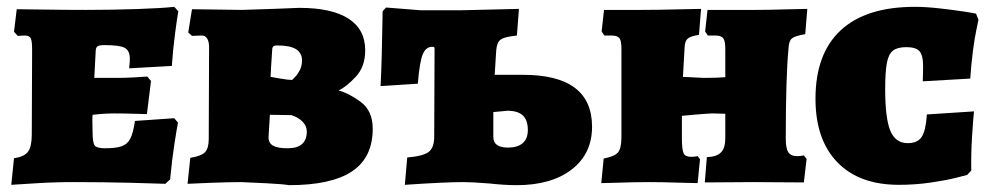

<svg xmlns="http://www.w3.org/2000/svg" viewBox="-20 -533 2902 562"><path d="M21 -70Q51 -74 62 -89Q73 -104 73 -139L74 -387Q74 -413 70 -421Q66 -429 53 -429L32 -428L21 -440L29 -506Q50 -506 108.5 -505Q167 -504 232 -504Q307 -504 381 -506.5Q455 -509 490 -513L502 -500Q499 -485 492.5 -435.5Q486 -386 483 -340L358 -333Q358 -336 359 -344Q360 -352 360 -361Q360 -385 345 -393Q330 -401 285 -401Q270 -401 265 -397Q260 -393 260 -382L256 -305H321Q346 -305 373 -306.5Q400 -308 411 -309L422 -296L410 -199Q400 -199 372 -200Q344 -201 313 -201Q296 -201 277 -199.5Q258 -198 251 -197Q250 -186 250.5 -170Q251 -154 251 -146Q251 -116 257 -107.5Q263 -99 287 -99Q320 -99 336.5 -105Q353 -111 361.5 -127.5Q370 -144 375 -179L490 -187L501 -174Q498 -160 490.5 -111.5Q483 -63 478 -8L464 5Q441 4 360.5 2Q280 0 196 0Q140 0 84.5 3.5Q29 7 13 8Z M1071 -156Q1071 -72 1010.5 -31.5Q950 9 826 9Q810 6 761.5 3.5Q713 1 686 0Q652 0 599 2Q546 4 529 5L537 -71Q569 -76 580 -87.5Q591 -99 591 -126L592 -395Q592 -411 586.5 -420Q581 -429 571 -429L542 -428L531 -438L542 -506L688 -504Q726 -505 780 -507Q834 -509 856 -510Q951 -510 1000 -478.5Q1049 -447 1049 -386Q1049 -338 1021.5 -308.5Q994 -279 971 -268Q1000 -261 1035.5 -235Q1071 -209 1071 -156ZM772 -308Q779 -307 801 -303Q823 -299 835 -299Q837 -301 844 -308Q851 -315 857.5 -327.5Q864 -340 864 -356Q864 -378 846.5 -389Q829 -400 792 -400Q784 -400 781 -398Q778 -396 777 -391Q775 -363 773.5 -337.5Q772 -312 772 -308ZM878 -148Q878 -164 866 -176.5Q854 -189 833 -196L770 -197L766 -131Q766 -114 779.5 -106.5Q793 -99 822 -99Q878 -99 878 -148Z M1412 4Q1360 0 1337 0Q1282 0 1165 8L1172 -72Q1219 -76 1235 -88.5Q1251 -101 1251 -133L1252 -390Q1252 -394 1250.5 -395Q1249 -396 1245 -396Q1226 -396 1217 -373Q1208 -350 1203 -288L1094 -281Q1098 -359 1100 -500L1110 -511L1211 -503H1332L1499 -507L1493 -429Q1466 -426 1454 -421.5Q1442 -417 1437.5 -407.5Q1433 -398 1432 -378L1428 -314H1511Q1713 -314 1713 -162Q1713 -83 1653.5 -37Q1594 9 1492 9Q1457 9 1412 4ZM1525 -152Q1525 -181 1511 -194.5Q1497 -208 1468 -209L1424 -205V-132Q1424 -101 1467 -101Q1495 -101 1510 -114Q1525 -127 1525 -152Z M1747 -69Q1779 -75 1789 -87Q1799 -99 1799 -132V-390Q1799 -414 1793 -421.5Q1787 -429 1770 -429H1749L1741 -441L1748 -504H1857Q1906 -504 1959 -505.5Q2012 -507 2032 -507L2026 -431Q2001 -427 1993 -420Q1985 -413 1984 -396L1979 -308L2040 -305Q2079 -305 2103 -307V-390Q2103 -413 2097 -421Q2091 -429 2074 -429H2052L2044 -441L2051 -504H2191Q2230 -504 2277 -505.5Q2324 -507 2343 -507L2337 -433Q2307 -428 2298 -420.5Q2289 -413 2288 -391Q2280 -306 2280 -127Q2280 -99 2287.5 -87.5Q2295 -76 2312 -76Q2320 -76 2325.5 -77Q2331 -78 2333 -78L2341 -68L2333 1L2186 0L2043 1L2049 -73Q2078 -74 2090.5 -87Q2103 -100 2103 -128V-200L2064 -201Q2043 -200 2015 -197.5Q1987 -195 1976 -194V-127Q1976 -95 1981 -84.5Q1986 -74 2002 -74Q2011 -74 2016 -75Q2021 -76 2022 -76L2029 -67L2022 3Q2005 3 1960.5 1.5Q1916 0 1879 0Q1839 0 1779 2L1740 3Z M2367 -244Q2367 -376 2441 -444.5Q2515 -513 2658 -513Q2690 -513 2730 -508.5Q2770 -504 2799.5 -499.5Q2829 -495 2837 -493L2844 -475Q2843 -469 2838 -446Q2833 -423 2828 -385Q2823 -347 2820 -303L2681 -295Q2681 -299 2681.5 -310.5Q2682 -322 2682 -340Q2682 -371 2671.5 -383Q2661 -395 2633 -395Q2607 -395 2594 -385Q2581 -375 2576 -349Q2571 -323 2571 -272Q2571 -187 2586 -150.5Q2601 -114 2637 -114Q2666 -114 2678 -132.5Q2690 -151 2693 -198L2831 -207Q2829 -191 2825.5 -137Q2822 -83 2823 -34L2811 -21Q2804 -19 2776 -12Q2748 -5 2703.5 1.5Q2659 8 2611 8Q2495 8 2431 -58Q2367 -124 2367 -244Z"/></svg>

Font: Alegreya SC Black
Style: Regular
Weight: 900
Designer: Juan Pablo del Peral
Foundry: Huerta Tipografica
Version: Version 2.007; ttfautohint (v1.6)